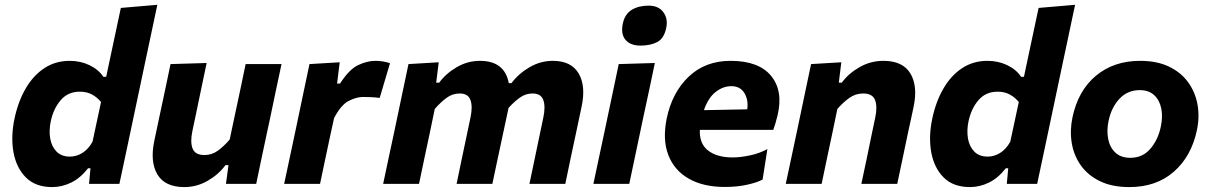

<svg xmlns="http://www.w3.org/2000/svg" viewBox="-20 -766 5046 800"><path d="M197.5 13.5Q128 13.5 88 -26.5Q48 -66.5 36.2 -131.5Q24.5 -196.5 40.5 -272Q55.5 -343 87 -397.2Q118.5 -451.5 164.8 -482Q211 -512.5 270.5 -512.5Q315 -512.5 352.8 -494.5Q390.5 -476.5 410.5 -446H422.5L432.5 -493.5Q445.5 -554 458 -613.2Q470.5 -672.5 483.5 -733L635.5 -746Q623 -687 609.8 -624.5Q596.5 -562 582 -493.5L523.5 -216.5Q510 -153 499.5 -103.2Q489 -53.5 477.5 0H351L357 -65H347Q315 -24 276.5 -5.2Q238 13.5 197.5 13.5ZM271.5 -113.5Q298.5 -113.5 323.2 -128.8Q348 -144 365.5 -175.5L401 -341Q385.5 -360 363.8 -372Q342 -384 313 -384Q263 -384 232.8 -348.5Q202.5 -313 191.5 -260.5Q183.5 -222.5 189.2 -189Q195 -155.5 215.5 -134.5Q236 -113.5 271.5 -113.5Z M748 13.5Q667.5 13.5 636 -39Q604.5 -91.5 623 -179.5Q631 -218.5 642.5 -272Q657.5 -342 668.5 -393.8Q679.5 -445.5 690.5 -499L841 -503.5Q830 -450.5 819 -398.5Q808 -346.5 796.5 -290.5L781.5 -219.5Q772 -174 782.5 -147Q793 -120 832 -120Q862.5 -120 887.8 -138.2Q913 -156.5 937 -184.5L959.5 -290.5Q971.5 -346.5 982 -396Q992.5 -445.5 1003.5 -499H1153Q1141.5 -445.5 1130.5 -393.5Q1119.5 -341.5 1105 -271.5L1093 -216Q1080 -154 1069.2 -103.8Q1058.5 -53.5 1047.5 0H921.5L932 -78H919.5Q891.5 -39.5 845.8 -13Q800 13.5 748 13.5Z M1164 0Q1175.5 -53.5 1186 -103.2Q1196.5 -153 1210 -216L1220.5 -266Q1231.5 -319.5 1244 -378Q1256.5 -436.5 1269.5 -499L1395.5 -506.5L1384.5 -418H1397Q1435 -477.5 1472.8 -495Q1510.5 -512.5 1544 -512.5Q1560 -512.5 1576.5 -509.8Q1593 -507 1605 -502.5L1562 -358Q1542.5 -360.5 1526.5 -361.2Q1510.5 -362 1492 -362Q1466 -362 1433.5 -345.8Q1401 -329.5 1372 -274L1357.5 -208Q1345.5 -152 1335.2 -103Q1325 -54 1313.5 0Z M1576.5 0Q1588 -54 1598.5 -104Q1609 -154 1622.5 -216L1633 -266Q1644 -319.5 1656.5 -378Q1669 -436.5 1682 -499L1808 -506.5L1797.5 -421.5H1810Q1838 -460 1883.2 -486.2Q1928.5 -512.5 1980 -512.5Q2082.5 -512.5 2100 -419.5H2111Q2140.5 -459 2186.2 -485.8Q2232 -512.5 2283.5 -512.5Q2360 -512.5 2391 -460Q2422 -407.5 2403 -320Q2398.5 -298.5 2392.8 -271.8Q2387 -245 2381 -216Q2367.5 -153.5 2357 -103.5Q2346.5 -53.5 2335.5 0H2186Q2197.5 -53.5 2207.5 -102.5Q2217.5 -151.5 2229.5 -208L2244 -277Q2253.5 -322 2243.8 -349.2Q2234 -376.5 2199 -376.5Q2170 -376.5 2146 -359.2Q2122 -342 2099 -316.5Q2094.5 -295.5 2089 -269.8Q2083.5 -244 2077.5 -216Q2064 -154 2053.5 -103.8Q2043 -53.5 2031.5 0H1882.5Q1893.5 -53.5 1903.8 -102.8Q1914 -152 1926 -208L1940.5 -277Q1950 -322 1940.2 -349.2Q1930.5 -376.5 1895.5 -376.5Q1865 -376.5 1840.2 -358Q1815.5 -339.5 1791.5 -312L1770 -208.5Q1758 -152 1747.5 -102.8Q1737 -53.5 1726 0Z M2452.5 0Q2464 -53.5 2474.5 -103.8Q2485 -154 2498.5 -216L2509 -266Q2524.5 -341 2535.8 -393.2Q2547 -445.5 2558 -499L2708.5 -503.5Q2697 -448.5 2685.8 -395.2Q2674.5 -342 2658 -266L2647.5 -216Q2634.5 -154 2623.8 -103.5Q2613 -53 2602 0ZM2648.5 -576Q2607 -576 2586.5 -599.8Q2566 -623.5 2575 -667.5Q2583.5 -707.5 2612.2 -725Q2641 -742.5 2682.5 -742.5Q2724 -742.5 2744 -715.2Q2764 -688 2756 -650Q2747 -606 2718.8 -591Q2690.5 -576 2648.5 -576Z M3000 13Q2910 13 2849.5 -21.8Q2789 -56.5 2764.5 -120.5Q2740 -184.5 2758 -272.5Q2780.5 -381 2849.8 -446.8Q2919 -512.5 3024 -512.5Q3141.5 -512.5 3193 -449.8Q3244.5 -387 3219.5 -284Q3211.5 -251 3202 -225H2896Q2893.5 -167 2930.8 -138.5Q2968 -110 3032.5 -110Q3064.5 -110 3104.8 -118.5Q3145 -127 3177.5 -145L3157.5 -18Q3137.5 -6.5 3095.2 3.2Q3053 13 3000 13ZM3027 -407Q2993 -407 2962 -383Q2931 -359 2913 -307L3093.5 -310.5Q3099 -350 3081.5 -378.5Q3064 -407 3027 -407Z M3254 0Q3265.5 -53.5 3276.2 -104Q3287 -154.5 3300 -216L3310.5 -266Q3321.5 -319.5 3334 -378Q3346.5 -436.5 3359.5 -499L3485.5 -506.5L3475 -421.5H3487.5Q3515.5 -460 3561.5 -486.2Q3607.5 -512.5 3661 -512.5Q3741.5 -512.5 3773.2 -460Q3805 -407.5 3786.5 -320Q3782 -298.5 3776.2 -271.8Q3770.5 -245 3764 -216Q3751 -154 3740.5 -103.8Q3730 -53.5 3718.5 0H3569Q3580.5 -53.5 3590.8 -102.8Q3601 -152 3612.5 -208L3627 -277Q3636.5 -322 3626 -349.2Q3615.5 -376.5 3576.5 -376.5Q3544.5 -376.5 3518.8 -358Q3493 -339.5 3469 -312L3447.5 -208.5Q3435.5 -152 3425 -102.8Q3414.5 -53.5 3403.5 0Z M4021.5 13.5Q3952 13.5 3912 -26.5Q3872 -66.5 3860.2 -131.5Q3848.5 -196.5 3864.5 -272Q3879.5 -343 3911 -397.2Q3942.5 -451.5 3988.8 -482Q4035 -512.5 4094.5 -512.5Q4139 -512.5 4176.8 -494.5Q4214.5 -476.5 4234.5 -446H4246.5L4256.5 -493.5Q4269.5 -554 4282 -613.2Q4294.5 -672.5 4307.5 -733L4459.5 -746Q4447 -687 4433.8 -624.5Q4420.5 -562 4406 -493.5L4347.5 -216.5Q4334 -153 4323.5 -103.2Q4313 -53.5 4301.5 0H4175L4181 -65H4171Q4139 -24 4100.5 -5.2Q4062 13.5 4021.5 13.5ZM4095.5 -113.5Q4122.5 -113.5 4147.2 -128.8Q4172 -144 4189.5 -175.5L4225 -341Q4209.5 -360 4187.8 -372Q4166 -384 4137 -384Q4087 -384 4056.8 -348.5Q4026.5 -313 4015.5 -260.5Q4007.5 -222.5 4013.2 -189Q4019 -155.5 4039.5 -134.5Q4060 -113.5 4095.5 -113.5Z M4685.5 13.5Q4614 13.5 4563.8 -10.8Q4513.5 -35 4484 -76.2Q4454.5 -117.5 4445.8 -169.2Q4437 -221 4448.5 -276.5Q4472 -388.5 4546.5 -450.5Q4621 -512.5 4730.5 -512.5Q4800 -512.5 4850 -488.8Q4900 -465 4930 -424Q4960 -383 4969.5 -331.2Q4979 -279.5 4967 -223Q4944 -114.5 4871 -50.5Q4798 13.5 4685.5 13.5ZM4690 -108.5Q4741 -108.5 4773.2 -146.2Q4805.5 -184 4816.5 -237.5Q4825.5 -278 4818.8 -313Q4812 -348 4789.5 -369.2Q4767 -390.5 4729 -390.5Q4678 -390.5 4644.2 -354.2Q4610.5 -318 4599 -262Q4590.5 -221.5 4597.5 -186.5Q4604.5 -151.5 4627.5 -130Q4650.5 -108.5 4690 -108.5Z"/></svg>

Font: Commissioner
Style: Bold Italic
Weight: 700
Italic angle: -12°
Designer: Kostas Bartsokas
Foundry: Kostas Bartsokas
Version: Version 1.000; ttfautohint (v1.8.3)